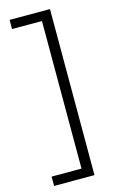

<svg xmlns="http://www.w3.org/2000/svg" viewBox="-132 -765 585 974"><g transform="rotate(-15 160.5 -278.0)"><path d="M25 109V158H237V-714H25V-666H182V109Z"/></g></svg>

Font: Noto Sans Gujarati UI Light
Style: Regular
Weight: 300
Designer: Jelle Bosma - Monotype Design Team, Universal Thirst
Foundry: Monotype Imaging Inc.
Version: Version 2.106